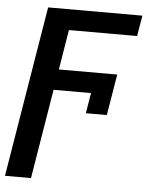

<svg xmlns="http://www.w3.org/2000/svg" viewBox="-61 -590 666 838"><g transform="rotate(5 272.0 -170.5)"><path d="M528.8 -545.5H115.8L-7.8 203.1H106.2L170.8 -189.3H334.9L320 -99.8H411.9L426.8 -189.3L441.8 -279.8H186.1L214.8 -454.9H513.5Z"/></g></svg>

Font: Magic Ui Pro Medium
Style: Italic
Weight: 500
Italic angle: -9.39999°
Designer: Stefan Endress, Andreas Faust
Version: Version 1.000;FEAKit 1.0